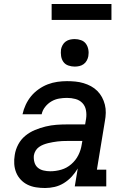

<svg xmlns="http://www.w3.org/2000/svg" viewBox="-20 -935 640 963"><path d="M206 8Q183 8 160.5 4.5Q138 1 118.5 -8.5Q99 -18 84 -34Q69 -50 61 -70Q53 -90 51.5 -112.5Q50 -135 54 -158Q58 -185 71.5 -210.5Q85 -236 107 -254Q129 -272 155.5 -283Q182 -294 209 -300.5Q236 -307 262.5 -309Q289 -311 316 -311H407L412 -341Q415 -362 411 -383Q407 -404 393 -418.5Q379 -433 358.5 -438.5Q338 -444 316 -444Q296 -444 276 -440.5Q256 -437 238 -426.5Q220 -416 206.5 -399Q193 -382 189 -362H93Q98 -386 109 -409.5Q120 -433 136 -452.5Q152 -472 174 -487.5Q196 -503 219.5 -512Q243 -521 267.5 -524.5Q292 -528 316 -528Q337 -528 358 -526Q379 -524 399 -518Q419 -512 436.5 -502.5Q454 -493 468 -479Q482 -465 491.5 -447.5Q501 -430 506 -410Q511 -390 510.5 -369Q510 -348 506 -327L466 -84H513V0H355L370 -90Q357 -68 339.5 -49Q322 -30 300 -16.5Q278 -3 254 2.5Q230 8 206 8ZM232 -76Q260 -76 287.5 -84Q315 -92 337.5 -111.5Q360 -131 373 -157Q386 -183 390 -211L393 -228H316Q304 -228 292 -227.5Q280 -227 268.5 -225.5Q257 -224 245 -222Q233 -220 221 -217Q209 -214 197.5 -209.5Q186 -205 175.5 -197.5Q165 -190 158.5 -179Q152 -168 150 -156Q148 -139 152.5 -122Q157 -105 169 -94.5Q181 -84 198 -80Q215 -76 232 -76ZM355 -601Q338 -601 322.5 -606.5Q307 -612 298 -624.5Q289 -637 286.5 -653.5Q284 -670 286 -687Q288 -698 294 -709Q300 -720 310 -727Q320 -734 331.5 -736.5Q343 -739 355 -739Q371 -739 386.5 -733.5Q402 -728 411 -715.5Q420 -703 423 -686.5Q426 -670 423 -653Q421 -642 415 -631Q409 -620 399 -613Q389 -606 377.5 -603.5Q366 -601 355 -601ZM539 -835H239V-915H539Z"/></svg>

Font: Iosevka Etoile Medium Oblique
Style: Regular
Weight: 500
Italic angle: -9°
Designer: Belleve Invis
Foundry: Belleve Invis
Version: Version 15.5.2; ttfautohint (v1.8.4)